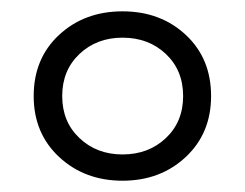

<svg xmlns="http://www.w3.org/2000/svg" viewBox="-20 -757 437 342"><path d="M40 -585.9Q40 -652.8 85.2 -694.8Q130.4 -736.8 198.2 -736.8Q266.1 -736.8 311 -694.8Q356 -652.8 356 -585.9Q356 -519.5 310.8 -477.3Q265.6 -435.1 198.2 -435.1Q130.9 -435.1 85.4 -477.3Q40 -519.5 40 -585.9ZM198.2 -481.9Q244.6 -481.9 275.4 -511Q306.2 -540 306.2 -585.9Q306.2 -631.8 275.4 -660.9Q244.6 -689.9 198.2 -689.9Q152.3 -689.9 121.6 -660.9Q90.8 -631.8 90.8 -585.9Q90.8 -540 121.6 -511Q152.3 -481.9 198.2 -481.9Z"/></svg>

Font: Lumene Sans Expanded Light
Style: Regular
Weight: 300
Width: 7
Designer: Deni Anggara
Version: Version 1.003;Glyphs 3.1.2 (3151)